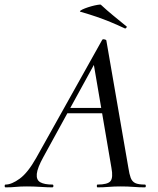

<svg xmlns="http://www.w3.org/2000/svg" viewBox="-58 -807 680 827"><path d="M-34 0Q-38 0 -38 -6Q-38 -12 -34 -12Q-8 -12 27 -37.5Q62 -63 98 -127L382 -635Q384 -639 391.5 -637.5Q399 -636 400 -633L495 -84Q499 -57 505 -41Q511 -25 524.5 -18.5Q538 -12 566 -12Q570 -12 570 -6Q570 0 566 0Q542 0 517 -2Q492 -4 462 -4Q433 -4 410 -2Q387 0 362 0Q359 0 359 -6Q359 -12 362 -12Q406 -12 418 -27Q430 -42 422 -84L344 -541L378 -585L129 -131Q103 -84 100.5 -58Q98 -32 115.5 -22Q133 -12 168 -12Q172 -12 172 -6Q172 0 167 0Q147 0 117 -2Q87 -4 58 -4Q29 -4 10.5 -2Q-8 0 -34 0ZM215 -319 231 -342H418L420 -319ZM479 -685Q447 -700 418 -712Q389 -724 358.5 -734.5Q328 -745 290 -756Q283 -757 289 -761.5Q295 -766 308 -771Q321 -776 335.5 -780Q350 -784 362 -786Q374 -788 376 -787Q403 -762 428 -741.5Q453 -721 486 -694Q490 -693 486.5 -688Q483 -683 479 -685Z"/></svg>

Font: Cormorant Medium
Style: Italic
Weight: 500
Italic angle: -10°
Designer: Christian Thalmann (Catharsis Fonts)
Foundry: Catharsis Fonts
Version: Version 4.000